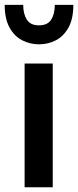

<svg xmlns="http://www.w3.org/2000/svg" viewBox="-33 -790 330 810"><path d="M-13.2 -769.5H64.9Q64.9 -731.4 80.1 -707.3Q95.2 -683.1 131.3 -683.1Q168 -683.1 183.1 -707.3Q198.2 -731.4 198.2 -769.5H276.4Q276.4 -710.9 256.1 -674.1Q235.8 -637.2 202.9 -620.1Q169.9 -603 131.3 -603Q93.8 -603 60.5 -620.1Q27.3 -637.2 7.1 -674.1Q-13.2 -710.9 -13.2 -769.5ZM70.8 -522H189.5V0H70.8Z"/></svg>

Font: Monda SemiBold
Style: Regular
Weight: 600
Designer: Vernon Adams
Foundry: Vernon Adams
Version: Version 2.200